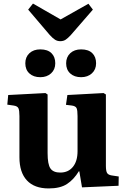

<svg xmlns="http://www.w3.org/2000/svg" viewBox="-20 -1043 711 1077"><path d="M253 14Q173 14 131 -31Q89 -76 89 -161V-392Q89 -423 83.5 -435.5Q78 -448 56 -451L21 -456L26 -510L235 -521L247 -513V-184Q247 -121 263 -98Q279 -75 318 -75Q363 -75 389 -107Q415 -139 415 -195V-392Q415 -425 409.5 -436.5Q404 -448 383 -451L350 -455L358 -510L561 -521L574 -513V-113Q574 -84 580.5 -73Q587 -62 606 -59L646 -53L645 -1L440 8L425 -82H422Q394 -36 356 -11Q318 14 253 14ZM318 -812Q302 -812 289 -820Q276 -828 258 -848L138 -989L165 -1023L320 -934L476 -1022L501 -989L376 -845Q361 -829 348.5 -820.5Q336 -812 318 -812ZM435 -610Q397 -610 374 -631Q351 -652 351 -688Q351 -723 374 -744.5Q397 -766 435 -766Q476 -766 497.5 -745Q519 -724 519 -688Q519 -653 495.5 -631.5Q472 -610 435 -610ZM206 -610Q168 -610 145 -631Q122 -652 122 -688Q122 -723 145 -744.5Q168 -766 206 -766Q247 -766 268.5 -745Q290 -724 290 -688Q290 -653 266.5 -631.5Q243 -610 206 -610Z"/></svg>

Font: Literata 36pt
Style: Bold
Weight: 700
Designer: Latin by Veronika Burian and Jose Scaglione. Greek by Irene Vlachou. Cyrillic by Vera Evstafieva.
Foundry: TypeTogether
Version: Version 3.002